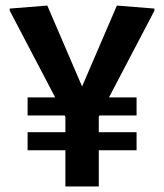

<svg xmlns="http://www.w3.org/2000/svg" viewBox="-20 -670 590 690"><path d="M79.2 -255H212.5L215 -250V-195H79.2V-130H215V0H335V-130H470.8V-195H335V-250L337.5 -255H470.8V-320H371.7L535 -631.7V-639.2L400 -650L275 -359.2L150 -650L15 -639.2V-631.7L178.3 -320H79.2Z"/></svg>

Font: Boon SemiBold
Style: Regular
Weight: 600
Designer: Sungsit Sawaiwan
Foundry: FontUni
Version: Version 2.0